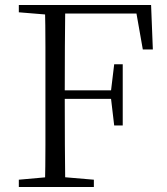

<svg xmlns="http://www.w3.org/2000/svg" viewBox="-20 -745 665 765"><path d="M55 0V-29L189 -41H213L354 -29V0ZM159 0Q161 -83 161 -166.5Q161 -250 161 -335V-390Q161 -475 161 -559Q161 -643 159 -725H240Q239 -643 238.5 -557.5Q238 -472 238 -378V-357Q238 -256 238.5 -169.5Q239 -83 240 0ZM200 -351V-385H443V-351ZM435 -245 422 -355V-381L435 -489H469V-245ZM55 -696V-725H200V-685H189ZM549 -548 519 -718 558 -691H200V-725H582L589 -548Z"/></svg>

Font: Noto Serif KR ExtraLight Light
Style: Regular
Weight: 300
Version: Version 2.003-H1;hotconv 1.1.1;makeotfexe 2.6.0